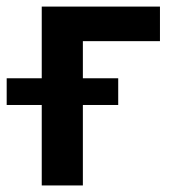

<svg xmlns="http://www.w3.org/2000/svg" viewBox="-80 -566 526 586"><path d="M408.2 -545.9V-440.4H172.9V0H47.4V-545.9ZM-59.6 -245.6V-327.1H280.8V-245.6Z"/></svg>

Font: Inter Tight SemiBold
Style: Regular
Weight: 600
Designer: Rasmus Andersson
Foundry: rsms
Version: Version 3.004; ttfautohint (v1.8.4.7-5d5b)